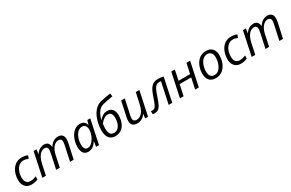

<svg xmlns="http://www.w3.org/2000/svg" viewBox="183 -2242 5654 3733"><g transform="rotate(-30 3010.5 -375.5)"><path d="M47.9 -199.2Q47.9 -262.2 64.2 -320.6Q80.6 -378.9 110.8 -425.8Q141.1 -472.7 182.6 -501.5Q245.1 -544.4 327.1 -544.4Q399.9 -544.4 459 -519.5L434.6 -453.1Q378.9 -477.5 327.6 -477.5Q271.5 -477.5 227.1 -443.1Q182.6 -408.7 156.7 -343.8Q130.9 -279.8 130.9 -202.6Q130.9 -125.5 168.5 -89.4Q198.2 -59.6 250.5 -59.6Q285.2 -59.6 315.4 -66.9Q345.7 -74.2 381.3 -91.3V-22Q319.3 9.8 236.3 9.8Q178.2 9.8 135.7 -15.1Q93.3 -40 70.6 -87.2Q47.9 -134.3 47.9 -199.2Z M592.8 -536.1H658.2L644 -436H647Q719.2 -544.4 832 -544.4Q884.3 -544.4 913.3 -513.4Q942.4 -482.4 946.3 -422.9H949.2Q985.8 -482.9 1034.2 -513.7Q1082.5 -544.4 1139.6 -544.4Q1199.7 -544.4 1232.4 -511.7Q1265.1 -479 1265.1 -417.5Q1265.1 -396 1262.9 -378.7Q1260.7 -361.3 1254.4 -328.1L1183.1 0H1101.6L1171.9 -326.7Q1183.1 -378.9 1183.1 -407.7Q1183.1 -440.9 1164.8 -459.2Q1146.5 -477.5 1114.3 -477.5Q1085.9 -477.5 1060.1 -466.1Q1034.2 -454.6 1011.7 -432.6Q981.4 -403.8 959.5 -358.4Q937.5 -313 925.3 -255.9L871.6 0H789.6L859.4 -324.2Q870.6 -382.8 870.6 -398.4Q870.6 -477.5 804.7 -477.5Q761.7 -477.5 723.4 -450.4Q685.1 -423.3 657.7 -374Q627.4 -318.4 610.8 -240.7L560.1 0H479.5Z M1369.1 -179.7Q1369.1 -242.2 1385.7 -303.5Q1402.3 -364.7 1432.4 -415.5Q1462.4 -466.3 1502 -497.6Q1561.5 -544.4 1633.3 -544.4Q1686.5 -544.4 1720 -519.8Q1753.4 -495.1 1767.6 -444.3H1771L1798.8 -536.1H1864.3L1751.5 0H1685.5L1703.1 -116.7H1700.2Q1661.6 -53.2 1615.5 -21.7Q1569.3 9.8 1510.7 9.8Q1440.4 9.8 1404.8 -38.1Q1369.1 -85.9 1369.1 -179.7ZM1683.1 -169.4Q1709.5 -211.9 1724.6 -264.2Q1739.7 -316.4 1739.7 -356.9Q1739.7 -391.1 1729.5 -417.5Q1719.2 -443.8 1698.7 -460Q1676.3 -477.1 1644.5 -477.1Q1592.8 -477.1 1550.8 -441.2Q1508.8 -405.3 1481.9 -336.9Q1452.6 -263.7 1452.6 -186Q1452.6 -121.1 1473.6 -90.3Q1494.6 -59.6 1537.6 -59.6Q1576.2 -59.6 1614.5 -88.9Q1652.8 -118.2 1683.1 -169.4Z M1933.6 -219.2Q1933.6 -295.4 1949.7 -372.3Q1965.8 -449.2 1995.4 -515.6Q2024.9 -582 2064.9 -626Q2099.6 -665 2136.2 -686.5Q2172.9 -708 2210.4 -718Q2248 -728 2316.4 -740.7Q2387.2 -753.9 2441.4 -760.7L2450.2 -690.9L2415 -685.5Q2267.1 -660.6 2208 -641.6Q2154.3 -622.6 2113.8 -573.2Q2060.5 -508.3 2034.7 -397.9H2037.6Q2117.2 -497.1 2219.2 -497.1Q2293 -497.1 2333.3 -448Q2373.5 -398.9 2373.5 -307.6Q2373.5 -246.6 2358.6 -192.1Q2343.8 -137.7 2315.9 -95.2Q2288.1 -52.7 2250.5 -27.8Q2193.8 9.8 2118.2 9.8Q2029.3 9.8 1981.4 -49.6Q1933.6 -108.9 1933.6 -219.2ZM2270.5 -177.2Q2290.5 -234.4 2290.5 -303.2Q2290.5 -367.2 2265.6 -399.4Q2240.7 -431.6 2194.3 -431.6Q2151.9 -431.6 2110.6 -405.5Q2069.3 -379.4 2025.4 -322.8Q2022 -305.2 2019 -272.9Q2016.1 -240.7 2016.1 -219.7Q2016.1 -138.7 2043 -98.6Q2069.8 -58.1 2126.5 -58.1Q2174.8 -58.1 2212.4 -89.4Q2250 -120.6 2270.5 -177.2Z M2476.6 -119.1Q2476.6 -156.2 2487.8 -209L2558.1 -536.1H2639.6L2568.4 -204.6Q2557.6 -155.8 2557.6 -129.4Q2557.6 -96.2 2578.1 -77.6Q2598.6 -59.1 2636.2 -59.1Q2681.6 -59.1 2721.7 -87.2Q2761.7 -115.2 2790 -167Q2818.8 -220.7 2833.5 -291.5L2886.2 -536.1H2966.8L2853 0H2787.6L2799.8 -94.7H2796.4Q2723.1 8.3 2610.4 8.3Q2545.4 8.3 2511 -24.7Q2476.6 -57.6 2476.6 -119.1Z M2955.6 -0.5V-68.4Q2971.7 -63 2986.8 -63Q3017.1 -63 3037.4 -78.6Q3057.6 -94.2 3077.1 -132.3Q3097.2 -171.9 3132.8 -277.8Q3175.8 -407.7 3215.3 -459Q3246.6 -502.4 3288.1 -522Q3329.6 -541.5 3389.6 -541.5Q3448.2 -541.5 3507.3 -526.4L3395.5 0H3315.4L3416.5 -474.1Q3398.9 -477.1 3382.3 -477.1Q3339.8 -477.1 3312.5 -458.3Q3285.2 -439.5 3261.2 -394Q3236.3 -347.2 3205.1 -250Q3166 -130.9 3139.2 -83.5Q3112.8 -36.1 3079.6 -15.1Q3046.4 5.9 2997.1 5.9Q2972.7 5.9 2955.6 -0.5Z M3683.6 -536.1H3763.7L3716.3 -310.1H3975.6L4024.4 -536.1H4106.4L3992.2 0H3910.2L3961.9 -243.2H3702.6L3650.4 0H3568.8Z M4183.6 -198.2Q4183.6 -261.7 4200 -320.1Q4216.3 -378.4 4246.8 -425.5Q4277.3 -472.7 4318.8 -502Q4382.3 -546.4 4462.4 -546.4Q4522.9 -546.4 4565.7 -522.5Q4608.4 -498.5 4630.9 -452.9Q4653.3 -407.2 4653.3 -343.8Q4653.3 -278.8 4637.2 -219Q4621.1 -159.2 4590.8 -111.6Q4560.5 -64 4519 -34.7Q4456.5 9.8 4373.5 9.8Q4281.2 9.8 4232.4 -43.9Q4183.6 -97.7 4183.6 -198.2ZM4547.9 -209.5Q4570.3 -271 4570.3 -345.7Q4570.3 -410.6 4540.3 -445.8Q4510.3 -481 4454.6 -481Q4401.4 -481 4358.6 -442.9Q4315.9 -404.8 4291 -335.9Q4267.1 -269.5 4267.1 -198.7Q4267.1 -55.7 4382.3 -55.7Q4437 -55.7 4480.2 -95.9Q4523.4 -136.2 4547.9 -209.5Z M4747.6 -199.2Q4747.6 -262.2 4763.9 -320.6Q4780.3 -378.9 4810.5 -425.8Q4840.8 -472.7 4882.3 -501.5Q4944.8 -544.4 5026.9 -544.4Q5099.6 -544.4 5158.7 -519.5L5134.3 -453.1Q5078.6 -477.5 5027.3 -477.5Q4971.2 -477.5 4926.8 -443.1Q4882.3 -408.7 4856.4 -343.8Q4830.6 -279.8 4830.6 -202.6Q4830.6 -125.5 4868.2 -89.4Q4897.9 -59.6 4950.2 -59.6Q4984.9 -59.6 5015.1 -66.9Q5045.4 -74.2 5081.1 -91.3V-22Q5019 9.8 4936 9.8Q4877.9 9.8 4835.4 -15.1Q4793 -40 4770.3 -87.2Q4747.6 -134.3 4747.6 -199.2Z M5292.5 -536.1H5357.9L5343.8 -436H5346.7Q5418.9 -544.4 5531.7 -544.4Q5584 -544.4 5613 -513.4Q5642.1 -482.4 5646 -422.9H5648.9Q5685.5 -482.9 5733.9 -513.7Q5782.2 -544.4 5839.4 -544.4Q5899.4 -544.4 5932.1 -511.7Q5964.8 -479 5964.8 -417.5Q5964.8 -396 5962.6 -378.7Q5960.4 -361.3 5954.1 -328.1L5882.8 0H5801.3L5871.6 -326.7Q5882.8 -378.9 5882.8 -407.7Q5882.8 -440.9 5864.5 -459.2Q5846.2 -477.5 5814 -477.5Q5785.6 -477.5 5759.8 -466.1Q5733.9 -454.6 5711.4 -432.6Q5681.2 -403.8 5659.2 -358.4Q5637.2 -313 5625 -255.9L5571.3 0H5489.3L5559.1 -324.2Q5570.3 -382.8 5570.3 -398.4Q5570.3 -477.5 5504.4 -477.5Q5461.4 -477.5 5423.1 -450.4Q5384.8 -423.3 5357.4 -374Q5327.1 -318.4 5310.5 -240.7L5259.8 0H5179.2Z"/></g></svg>

Font: Viking Open Sans
Style: Italic
Weight: 400
Italic angle: -12°
Foundry: Ascender Corporation
Version: Version 2.000